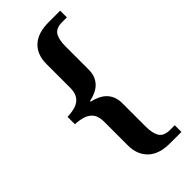

<svg xmlns="http://www.w3.org/2000/svg" viewBox="-278 -813 992 992"><g transform="rotate(-45 218.5 -317.0)"><path d="M315 126Q236 126 195 86.5Q154 47 154 -20V-192Q154 -232 138.5 -252.5Q123 -273 96.5 -281.5Q70 -290 38 -291V-345Q70 -346 96.5 -354Q123 -362 138.5 -383Q154 -404 154 -442V-615Q154 -684 195 -722Q236 -760 315 -760H399V-711H364Q320 -711 304 -685.5Q288 -660 288 -611V-440Q288 -394 261.5 -363.5Q235 -333 178 -321V-316Q235 -303 261.5 -272.5Q288 -242 288 -195V-24Q288 25 304 51Q320 77 364 77H399V126Z"/></g></svg>

Font: Noto Serif Vithkuqi SemiBold
Style: Regular
Weight: 600
Version: Version 1.005